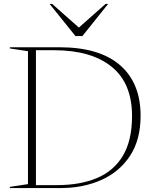

<svg xmlns="http://www.w3.org/2000/svg" viewBox="-20 -955 784 975"><path d="M30 0V-6L122 -20V-695L30 -709V-715H282Q484 -715 589 -624.5Q694 -534 694 -367Q694 -245.5 640.5 -164Q587 -82.5 494.8 -41.2Q402.5 0 286.5 0ZM650.5 -366Q650.5 -532.5 546.8 -616.2Q443 -700 254.5 -700H162.5V-15H270.5Q387 -15 472.2 -50.8Q557.5 -86.5 604 -164Q650.5 -241.5 650.5 -366ZM529 -935 398.5 -772H363L232 -935H245L380.5 -815L516 -935Z"/></svg>

Font: Newsreader Display ExtraLight
Style: Regular
Weight: 275
Designer: Hugues Gentile
Foundry: Production Type
Version: Version 1.001